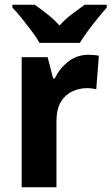

<svg xmlns="http://www.w3.org/2000/svg" viewBox="-20 -786 468 806"><path d="M351 -556Q361 -556 374 -555Q387 -554 395 -552L384 -411Q378 -413 366.5 -414.5Q355 -416 346 -416Q313 -416 283 -402Q253 -388 235 -357.5Q217 -327 217 -276V0H71V-546H180L203 -457H210Q231 -500 267.5 -528Q304 -556 351 -556ZM146 -606Q133 -629 113 -655.5Q93 -682 72 -708.5Q51 -735 32 -754V-766H126Q149 -750 177 -728Q205 -706 230 -679Q255 -707 282.5 -727Q310 -747 335 -766H428V-754Q412 -736 390.5 -709.5Q369 -683 349 -656Q329 -629 315 -606Z"/></svg>

Font: Noto Sans Bengali SemiCondensed
Style: Bold
Weight: 700
Width: 4
Designer: Jelle Bosma - Monotype Design Team
Foundry: Monotype Imaging Inc.
Version: Version 2.003